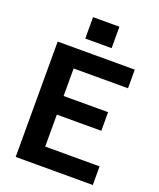

<svg xmlns="http://www.w3.org/2000/svg" viewBox="-162 -998 904 1095"><g transform="rotate(20 290.0 -450.0)"><path d="M68 -700H536V-587H206V-420H476V-307H206V-113H536V0H68ZM210 -900H370V-770H210Z"/></g></svg>

Font: Uncut Sans Variable
Style: Regular
Weight: 400
Designer: Kasper Nordkvist
Foundry: UNCUT.wtf
Version: Version 1.303;Glyphs 3.1.2 (3151)